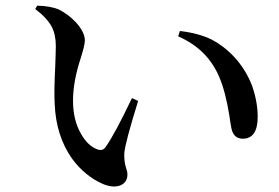

<svg xmlns="http://www.w3.org/2000/svg" viewBox="-20 -696 990 681"><path d="M346 -43C395 -23 432 -40 432 -77C432 -84 430 -92 427 -101C422 -116 420 -134 421 -155C424 -181 440 -242 470 -338L448 -348C409 -266 378 -208 355 -175C347 -163 336 -161 321 -168C300 -177 282 -195 267 -222C248 -255 239 -294 239 -339C239 -384 248 -435 267 -492C276 -521 281 -541 281 -553C281 -572 270 -594 249 -617C230 -637 210 -652 187 -663C170 -670 145 -675 112 -676L105 -664C133 -643 152 -622 163 -602C173 -583 178 -560 178 -533C178 -519 177 -496 176 -463C173 -403 172 -358 174 -327C177 -251 198 -187 235 -134C265 -93 302 -62 346 -43ZM841 -204C876 -204 894 -230 894 -281C894 -318 887 -355 874 -392C843 -473 785 -527 732 -555C700 -571 662 -581 618 -586L612 -567C681 -537 730 -489 758 -422C773 -387 785 -340 794 -283C797 -262 799 -248 801 -240C806 -216 820 -204 841 -204Z"/></svg>

Font: AllPunType SemiBold
Style: Regular
Weight: 600
Version: 1.0